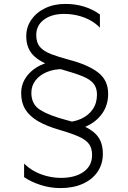

<svg xmlns="http://www.w3.org/2000/svg" viewBox="-20 -735 654 980"><path d="M289 225Q236 225 186.8 209Q137.5 193 103 169V100Q140 136.5 190 154.8Q240 173 291 173Q363 173 406.5 142.2Q450 111.5 450 56Q450 22.5 435 1Q420 -20.5 383.8 -37Q347.5 -53.5 284 -72Q216.5 -91.5 173.2 -117Q130 -142.5 109 -177.2Q88 -212 88 -260Q88 -297 105 -327.8Q122 -358.5 152 -381Q182 -403.5 221.2 -415.2Q260.5 -427 305 -426L300 -382Q255 -382.5 218.8 -367.2Q182.5 -352 161.2 -324.5Q140 -297 140 -261Q140 -202 186 -173.5Q232 -145 316 -123Q411.5 -98.5 458.2 -60.5Q505 -22.5 505 49Q505 102.5 478 142Q451 181.5 402.2 203.2Q353.5 225 289 225ZM305 -67 306 -111Q355 -111 393.2 -128.2Q431.5 -145.5 453.2 -177Q475 -208.5 475 -252Q475 -286 458.2 -307.5Q441.5 -329 403 -345Q364.5 -361 300 -379Q201 -407 157.5 -445.5Q114 -484 114 -550Q114 -596.5 139.8 -634Q165.5 -671.5 210.5 -693.2Q255.5 -715 314 -715Q365 -715 409.5 -701.2Q454 -687.5 490 -661V-594Q467.5 -617 438.5 -632.5Q409.5 -648 376 -656Q342.5 -664 307 -664Q244 -664 204.5 -634.8Q165 -605.5 165 -556Q165 -517.5 184.2 -495.2Q203.5 -473 241.5 -458.5Q279.5 -444 336 -429Q429 -404.5 480.5 -365.2Q532 -326 532 -256Q532 -199 502.2 -156.5Q472.5 -114 421.2 -90.5Q370 -67 305 -67Z"/></svg>

Font: Geologica-Sharp
Style: Regular
Weight: 100
Designer: Sindre Bremnes, Frode Helland
Foundry: Monokrom Skriftforlag AS
Version: Version 1.010;gftools[0.9.28]